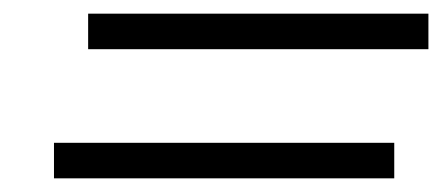

<svg xmlns="http://www.w3.org/2000/svg" viewBox="-20 -488 653 281"><path d="M109 -416V-468H607V-416ZM59 -227V-279H557V-227Z"/></svg>

Font: Libre Bodoni SemiBold
Style: Italic
Weight: 600
Italic angle: -13°
Version: Version 2.003